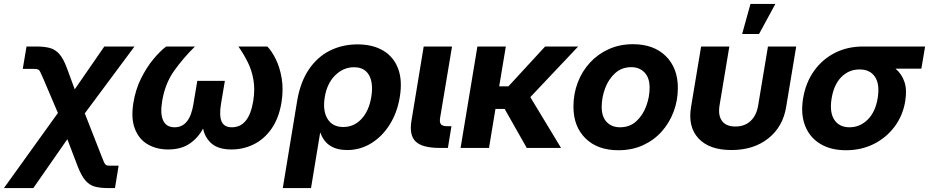

<svg xmlns="http://www.w3.org/2000/svg" viewBox="-83 -752 4723 976"><path d="M-63 204.1 211.4 -177.7 137.7 -350.6Q127 -375.5 121.6 -386.2Q116.2 -397 109.1 -399.4Q102.1 -401.9 86.4 -401.9H32.7L51.8 -515.6H101.6Q141.1 -515.6 168.9 -508.5Q196.8 -501.5 217.8 -478.3Q238.8 -455.1 256.8 -406.7L296.9 -297.9L447.3 -515.6H600.6L348.1 -175.8L432.1 39.1Q440.9 62.5 445.8 73Q450.7 83.5 457 87.4Q461.4 89.4 467.5 89.8Q473.6 90.3 482.9 90.3H520L501.5 204.1H467.8Q429.2 204.1 401.6 197.3Q374 190.4 353 167.5Q332 144.5 312.5 95.2L259.3 -44.4L86.4 204.1Z M771.5 7.8Q712.9 7.8 668.2 -18.1Q623.5 -43.9 602.8 -96.9Q582 -149.9 595.2 -230Q606 -296.9 633.8 -352.8Q661.6 -408.7 696 -450.4Q730.5 -492.2 761.7 -515.6H908.2Q850.1 -459 803 -393.3Q755.9 -327.6 741.2 -237.3Q730.5 -173.3 746.6 -139.2Q762.7 -105 804.7 -105Q880.9 -105 899.9 -221.2L919.9 -340.8H1060.1L1040 -221.2Q1030.8 -164.1 1043.5 -134.5Q1056.2 -105 1095.7 -105Q1182.1 -105 1204.1 -237.3Q1213.9 -297.4 1205.3 -346.4Q1196.8 -395.5 1176 -436.8Q1155.3 -478 1128.9 -515.6H1275.9Q1298.8 -492.2 1319.3 -450.4Q1339.8 -408.7 1349.1 -352.8Q1358.4 -296.9 1347.7 -230Q1334 -149.4 1296.6 -96.7Q1259.3 -43.9 1206.5 -18.1Q1153.8 7.8 1094.2 7.8Q1027.8 7.8 993.4 -21.7Q959 -51.3 949.2 -98.6Q924.3 -51.3 880.9 -21.7Q837.4 7.8 771.5 7.8Z M1354.5 204.1 1427.7 -240.2Q1443.8 -335 1486.8 -398.7Q1529.8 -462.4 1593.5 -494.4Q1657.2 -526.4 1734.4 -526.4Q1811.5 -526.4 1864.7 -494.9Q1918 -463.4 1940.7 -403.3Q1963.4 -343.3 1949.2 -258.3Q1936 -178.7 1897.7 -118.2Q1859.4 -57.6 1803.5 -23.4Q1747.6 10.7 1682.1 10.7Q1576.7 10.7 1545.9 -77.1H1544.4L1498 204.1ZM1662.1 -106.4Q1716.3 -106.4 1754.4 -147.2Q1792.5 -188 1804.2 -258.3Q1815.9 -328.6 1793.2 -369.4Q1770.5 -410.2 1716.8 -410.2Q1662.1 -410.2 1620.6 -368.9Q1579.1 -327.6 1567.9 -258.3Q1556.6 -189 1582 -147.7Q1607.4 -106.4 1662.1 -106.4Z M2152.3 0Q2064 0 2030 -32.5Q1996.1 -64.9 2008.8 -139.6L2070.8 -515.6H2214.8L2154.3 -153.3Q2150.4 -129.4 2158.7 -119.9Q2167 -110.4 2191.4 -110.4H2211.9L2193.8 0Z M2488.3 -515.6 2454.6 -313H2501.5L2688 -515.6H2856L2612.8 -258.3L2769 0H2594.7L2482.4 -198.2H2435.5L2402.8 0H2258.3L2343.8 -515.6Z M3060.5 11.7Q2954.6 11.7 2893.3 -48.6Q2832 -108.9 2832 -209.5Q2832 -274.9 2853.8 -332.3Q2875.5 -389.6 2916 -433.6Q2956.5 -477.5 3012 -502.4Q3067.4 -527.3 3134.3 -527.3Q3240.2 -527.3 3301.5 -466.8Q3362.8 -406.2 3362.8 -305.2Q3362.8 -242.2 3341.6 -185.1Q3320.3 -127.9 3280.8 -83.5Q3241.2 -39.1 3185.3 -13.7Q3129.4 11.7 3060.5 11.7ZM3068.8 -105Q3118.2 -105 3151.6 -135.7Q3185.1 -166.5 3202.1 -212.9Q3219.2 -259.3 3219.2 -306.6Q3219.2 -356.4 3193.4 -383.5Q3167.5 -410.6 3126 -410.6Q3077.6 -410.6 3043.9 -380.1Q3010.3 -349.6 2992.9 -303Q2975.6 -256.3 2975.6 -208Q2975.6 -158.2 3001.2 -131.6Q3026.9 -105 3068.8 -105Z M3635.3 10.7Q3522.9 10.7 3468 -48.1Q3413.1 -106.9 3429.7 -207.5L3481 -515.6H3624.5L3574.7 -216.3Q3566.4 -165.5 3587.2 -137.2Q3607.9 -108.9 3655.3 -108.9Q3702.6 -108.9 3732.7 -137.2Q3762.7 -165.5 3771 -216.3L3820.8 -515.6H3964.4L3913.1 -207.5Q3896.5 -106.9 3822 -48.1Q3747.6 10.7 3635.3 10.7ZM3689.5 -579.1 3731.9 -731.9H3858.4L3775.4 -579.1Z M4217.8 11.7Q4139.6 11.7 4086.2 -21Q4032.7 -53.7 4009.5 -113Q3986.3 -172.4 3999.5 -252.4Q4012.7 -332 4054.9 -391.4Q4097.2 -450.7 4161.1 -483.2Q4225.1 -515.6 4303.2 -515.6H4619.6L4600.6 -402.8H4469.2Q4500 -377.4 4514.2 -336.9Q4528.3 -296.4 4518.6 -237.8Q4506.8 -165.5 4465.1 -109.1Q4423.3 -52.7 4359.6 -20.5Q4295.9 11.7 4217.8 11.7ZM4287.6 -398.9H4285.2Q4232.9 -398.9 4194.6 -361.1Q4156.2 -323.2 4144.5 -252.4Q4132.8 -181.6 4158 -143.3Q4183.1 -105 4235.4 -105Q4288.1 -105 4327.4 -143.6Q4366.7 -182.1 4378.4 -252.4Q4390.1 -323.2 4365 -361.1Q4339.8 -398.9 4287.6 -398.9Z"/></svg>

Font: Inter Display
Style: Bold Italic
Weight: 700
Italic angle: -9.39999°
Designer: Rasmus Andersson
Foundry: rsms
Version: Version 4.000;git-a52131595